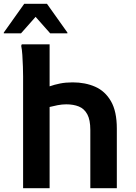

<svg xmlns="http://www.w3.org/2000/svg" viewBox="-37 -994 718 1014"><path d="M85 0V-591Q85 -611 84 -642Q83 -673 81 -703.5Q79 -734 75 -752L78 -760H225V-538Q250 -547 280 -553Q310 -559 347 -559Q413 -559 465.5 -536Q518 -513 549 -459.5Q580 -406 580 -315V0H440V-308Q440 -361 424 -390.5Q408 -420 379.5 -431.5Q351 -443 313 -443Q291 -443 267.5 -438.5Q244 -434 225 -429V0ZM-17 -818V-822L91 -974H211L319 -822V-818H228L151 -905L74 -818Z"/></svg>

Font: Kufam SemiBold
Style: Regular
Weight: 600
Designer: Wael Morcos, Artur Schmal
Foundry: Original Type
Version: Version 1.300; ttfautohint (v1.8.3)